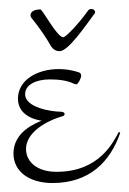

<svg xmlns="http://www.w3.org/2000/svg" viewBox="-20 -402 288 428"><path d="M155 -241C140 -246 125 -248 111 -248C62 -248 20 -223 20 -182C20 -138 73 -133 73 -133C61 -128 10 -109 10 -60C10 -19 46 6 97 6C180 6 226 -42 248 -106L245 -108C233 -87 203 -19 106 -19C63 -19 38 -41 38 -70C38 -105 79 -130 113 -141C119 -143 124 -143 124 -148C124 -150 122 -153 115 -153C95 -153 36 -162 36 -192C36 -213 60 -225 91 -225C135 -225 143 -214 150 -214C154 -214 161 -228 161 -233C161 -237 159 -240 155 -241ZM176 -378C157 -351 127 -319 121 -319C107 -319 75 -381 70 -381C55 -381 48 -375 48 -368C48 -366 49 -363 51 -361C68 -340 83 -318 92 -302C98 -291 105 -288 113 -288C132 -288 168 -341 191 -372C192 -373 192 -374 192 -375C192 -379 188 -382 184 -382C181 -382 178 -381 176 -378Z"/></svg>

Font: Stalemate
Style: Regular
Weight: 400
Designer: Astigmatic (AOETI)
Foundry: Astigmatic (AOETI)
Version: Version 001.000